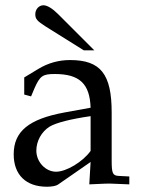

<svg xmlns="http://www.w3.org/2000/svg" viewBox="-20 -697 539 729"><path d="M324 -82 319 3C384 0 384 0 397 0C402 0 427 1 471 3V-27L432 -29C408 -30 404 -38 404 -87V-270C404 -416 362 -469 246 -469C203 -469 163 -458 125 -435L72 -403V-338L98 -331L111 -362C132 -409 142 -416 188 -416C282 -416 321 -379 324 -288L225 -270C89 -245 32 -198 32 -111C32 -33 79 12 158 12C176 12 193 9 200 4ZM324 -124C295 -83 232 -45 193 -45C153 -45 118 -82 118 -125C118 -162 138 -197 168 -216C193 -231 248 -245 324 -256ZM298 -506H338L200 -644C179 -665 159 -677 145 -677C128 -677 114 -662 114 -643C114 -625 121 -617 154 -596Z"/></svg>

Font: Asana Math
Style: Regular
Weight: 400
Version: Version 000.958